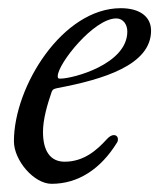

<svg xmlns="http://www.w3.org/2000/svg" viewBox="-20 -434 389 469"><path d="M106 15C171 15 226 -21 266 -86C268 -89 268 -92 268 -94C268 -100 264 -104 258 -104C253 -104 247 -101 240 -93C218 -69 186 -39 138 -39C103 -39 85 -65 85 -112C85 -143 96 -180 106 -209C109 -217 113 -217 121 -219C232 -240 349 -275 349 -359C349 -393 322 -414 275 -414C133 -414 14 -223 14 -89C14 -42 63 15 106 15ZM128 -242C123 -242 121 -242 121 -248C121 -278 209 -389 264 -389C281 -389 291 -374 291 -357C291 -277 158 -242 128 -242Z"/></svg>

Font: EB Garamond
Style: Italic
Weight: 400
Italic angle: -17.2°
Designer: Georg Duffner and Octavio Pardo
Foundry: Georg Duffner
Version: Version 1.000;PS 001.000;hotconv 1.0.88;makeotf.lib2.5.64775